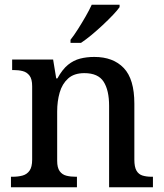

<svg xmlns="http://www.w3.org/2000/svg" viewBox="-20 -786 689 806"><path d="M26 0V-44H33Q56 -44 74.5 -49Q93 -54 104 -69.5Q115 -85 115 -116V-424Q115 -454 104 -468.5Q93 -483 75.5 -487.5Q58 -492 36 -492H31V-536H203L216 -457H221Q242 -495 265.5 -514Q289 -533 316.5 -540Q344 -547 376 -547Q455 -547 499.5 -500.5Q544 -454 544 -351V-116Q544 -85 553 -69.5Q562 -54 578.5 -49Q595 -44 617 -44H622V0H438V-342Q438 -407 415 -443Q392 -479 334 -479Q291 -479 266 -456.5Q241 -434 230.5 -397.5Q220 -361 220 -318V-111Q220 -82 230.5 -67.5Q241 -53 258.5 -48.5Q276 -44 298 -44H303V0ZM276 -619Q291 -638 307.5 -664Q324 -690 339.5 -717Q355 -744 365 -766H482V-756Q473 -743 454 -723Q435 -703 411.5 -681Q388 -659 364.5 -639.5Q341 -620 320 -606H276Z"/></svg>

Font: ET Text
Style: Regular
Weight: 470
Designer: Monotype Design Team
Foundry: Monotype Imaging Inc.
Version: Version 2.009